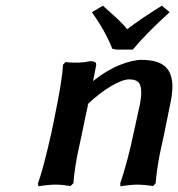

<svg xmlns="http://www.w3.org/2000/svg" viewBox="-20 -651 628 677"><path d="M436 -371.1Q412.1 -371.1 371.3 -347.2Q330.6 -323.2 286.1 -280.8L291 -284.2Q288.6 -272.5 280.5 -236.1Q272.5 -199.7 269 -180.2Q258.3 -131.3 254.2 -111.3Q250 -91.3 245.4 -61.3Q240.7 -31.2 238.8 -4.9L229 4.9Q197.3 0 176.8 0Q151.4 0 115.2 5.9L113.8 -3.9Q132.3 -54.7 161.1 -182.1Q162.6 -189.9 166.5 -207.8Q170.4 -225.6 171.9 -234.9Q199.7 -369.1 202.1 -422.9L210.9 -432.1Q258.8 -426.8 297.9 -435.1Q311.5 -435.1 315.9 -431.4Q320.3 -427.7 318.8 -418.9L308.1 -365.2Q356 -403.3 401.6 -421.6Q447.3 -439.9 479 -439.9Q536.1 -439.9 562 -416.7Q587.9 -393.6 587.9 -346.2Q587.9 -316.4 579.1 -278.8L559.1 -180.2Q548.3 -131.3 544.2 -111.3Q540 -91.3 535.4 -61.3Q530.8 -31.2 528.8 -4.9L520 4.9Q486.8 0 466.8 0Q440.4 0 404.8 5.9L403.8 -3.9Q430.2 -81.5 451.2 -182.1L472.2 -277.8Q478 -305.2 478 -324.2Q478 -351.1 468 -361.1Q458 -371.1 436 -371.1ZM390.1 -476.1 376 -479Q350.6 -543 304.2 -607.9L342.8 -630.9Q347.7 -626.5 362.1 -613.5Q376.5 -600.6 382.3 -595.5Q388.2 -590.3 398.2 -580.6Q408.2 -570.8 415.3 -563.2Q422.4 -555.7 428.2 -547.9Q479.5 -586.9 550.8 -630.9L578.1 -607.9Q497.6 -535.2 448.2 -476.1Z"/></svg>

Font: Linear Smooth
Style: Bold Italic
Weight: 700
Designer: Philipp H. Poll, Flanker
Foundry: Philipp H. Poll, reworked by Flanker
Version: Version 1.061 | FøM Fix